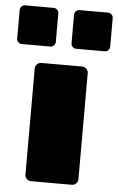

<svg xmlns="http://www.w3.org/2000/svg" viewBox="-97 -803 517 841"><g transform="rotate(5 161.5 -382.5)"><path d="M72 0Q61 0 53 -8Q45 -16 45 -27V-493Q45 -504 53 -512Q61 -520 72 -520H251Q262 -520 270 -512Q278 -504 278 -493V-27Q278 -16 270 -8Q262 0 251 0ZM219 -595Q209 -595 202.5 -601.5Q196 -608 196 -618V-742Q196 -752 202.5 -758.5Q209 -765 219 -765H343Q353 -765 359.5 -758.5Q366 -752 366 -742V-618Q366 -608 359.5 -601.5Q353 -595 343 -595ZM-20 -595Q-30 -595 -36.5 -601.5Q-43 -608 -43 -618V-742Q-43 -752 -36.5 -758.5Q-30 -765 -20 -765H104Q114 -765 120.5 -758.5Q127 -752 127 -742V-618Q127 -608 120.5 -601.5Q114 -595 104 -595Z"/></g></svg>

Font: Rubik Light Black
Style: Regular
Weight: 900
Version: Version 2.104